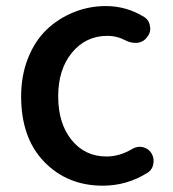

<svg xmlns="http://www.w3.org/2000/svg" viewBox="-20 -584 557 617"><path d="M310.5 12.7Q196.3 12.7 122.1 -64Q47.9 -140.6 47.9 -274.4Q47.9 -340.8 69.8 -396.5Q91.8 -452.1 129.4 -488.3Q167 -524.4 216.3 -544.4Q265.6 -564.5 320.3 -564.5Q386.7 -564.5 443.4 -529.3Q460 -518.6 461.9 -499Q462.9 -496.1 462.9 -492.2Q462.9 -476.6 452.1 -463.9Q441.4 -449.2 421.9 -446.3Q418 -446.3 414.1 -446.3Q399.4 -446.3 385.7 -453.1Q356.4 -468.8 325.2 -468.8Q255.9 -468.8 211.4 -415Q167 -361.3 167 -274.4Q167 -187.5 210 -134.3Q252.9 -81.1 322.3 -81.1Q364.3 -81.1 405.3 -105.5Q417 -112.3 429.7 -112.3Q433.6 -112.3 438.5 -111.3Q456.1 -107.4 465.8 -92.8Q473.6 -81.1 473.6 -66.4Q473.6 -62.5 472.7 -57.6Q469.7 -38.1 453.1 -28.3Q387.7 12.7 310.5 12.7Z"/></svg>

Font: Gen Jyuu GothicX Medium
Style: Regular
Weight: 500
Designer: Ryoko NISHIZUKA (kana &amp; ideographs); Paul D. Hunt (Latin, Greek &amp; Cyrillic); Wenlong ZHANG (bopomofo); Sandoll C
Version: Version 1.058.20140828